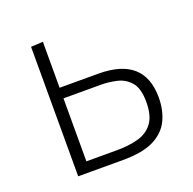

<svg xmlns="http://www.w3.org/2000/svg" viewBox="-96 -593 691 689"><g transform="rotate(-20 250.0 -248.5)"><path d="M90 0V-494.5L136 -497V-321.5H283.5Q458.5 -321.5 458.5 -167.5Q458.5 -119.5 440.5 -81.5Q422.5 -43.5 379.8 -21.8Q337 0 261.5 0ZM136 -40.5H253.5Q297.5 -40.5 333.2 -50Q369 -59.5 390 -87Q411 -114.5 411 -167.5Q411 -219.5 390 -243.5Q369 -267.5 338.2 -274.2Q307.5 -281 279.5 -281H136Z"/></g></svg>

Font: Commissioner ExtraLight
Style: Regular
Weight: 200
Designer: Kostas Bartsokas
Foundry: Kostas Bartsokas
Version: Version 1.000; ttfautohint (v1.8.3)